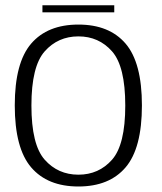

<svg xmlns="http://www.w3.org/2000/svg" viewBox="-20 -690 602 715"><path d="M272 4.5Q387 4.5 447.8 -66.8Q508.5 -138 508.5 -297.5Q508.5 -456.5 447.8 -527.5Q387 -598.5 272 -598.5Q157 -598.5 96 -527.5Q35 -456.5 35 -297.5Q35 -138 96 -66.8Q157 4.5 272 4.5ZM272 -39.5Q196 -39.5 146.5 -95.2Q97 -151 97 -297Q97 -443 146.5 -498.8Q196 -554.5 272 -554.5Q348 -554.5 397.2 -498.8Q446.5 -443 446.5 -297Q446.5 -151 397.2 -95.2Q348 -39.5 272 -39.5ZM138 -644H405.5V-670.5H138Z"/></svg>

Font: Anybody UltraCondensed Thin Light
Style: Regular
Weight: 300
Version: Version 1.111